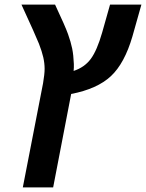

<svg xmlns="http://www.w3.org/2000/svg" viewBox="-20 -626 634 834"><path d="M210.9 188H79.1L167 -264.2Q173.8 -304.2 173.8 -327.1Q173.8 -351.1 168 -377Q162.1 -402.8 149.2 -436Q136.2 -469.2 73.2 -606H219.2Q263.7 -511.2 275.6 -477.5Q287.6 -443.8 293.5 -415.3Q299.3 -386.7 300.8 -348.1V-333L299.8 -317.9Q347.2 -333.5 374.3 -370.1Q401.4 -406.7 423.8 -484.9L458 -606H594.2L555.2 -467.8Q521 -350.6 461.7 -295.2Q402.3 -239.7 289.1 -217.8Z"/></svg>

Font: Liberation Sans
Style: Bold Italic
Weight: 700
Italic angle: -12°
Designer: Steve Matteson
Foundry: Ascender Corporation
Version: Version 2.1.5